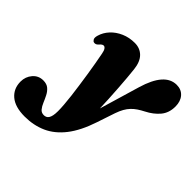

<svg xmlns="http://www.w3.org/2000/svg" viewBox="-295 -659 1078 1078"><g transform="rotate(45 244.0 -120.0)"><path d="M380 -326Q403.5 -405.5 438.5 -445.2Q473.5 -485 520.5 -485Q557.5 -485 579.5 -460Q601.5 -435 601.5 -393.5Q601.5 -343 573.2 -309.2Q545 -275.5 499.5 -252.5Q479 -242 462.2 -230.8Q445.5 -219.5 432 -205.5Q418.5 -191.5 407.8 -172.5Q397 -153.5 388 -127.5L352 -20Q320 76.5 274.5 134.8Q229 193 170.8 219Q112.5 245 42 245Q-34 245 -73.5 211.5Q-113 178 -113 122Q-113 83.5 -88.8 55.2Q-64.5 27 -27 27Q0.5 27 16.8 40.8Q33 54.5 43.2 74.8Q53.5 95 62 115.5Q70.5 136 82 149.8Q93.5 163.5 112.5 163.5Q121.5 163.5 129.2 160Q137 156.5 142.2 148.2Q147.5 140 150.5 126Q153.5 112 153.5 90.5Q153.5 69.5 151.2 40.2Q149 11 144.8 -23.8Q140.5 -58.5 135.2 -96Q130 -133.5 124 -171.8Q118 -210 111.8 -245.8Q105.5 -281.5 99.5 -312.5Q96 -332.5 89.2 -341.8Q82.5 -351 74.5 -351Q69.5 -351 63.8 -347.5Q58 -344 49.5 -334Q43.5 -327.5 37 -325.2Q30.5 -323 23.5 -324.5Q16 -326 10.5 -335.8Q5 -345.5 11 -366Q20.5 -399 45.5 -426Q70.5 -453 107.2 -469Q144 -485 187.5 -485Q229 -485 256 -458.2Q283 -431.5 289 -377.5Q292 -351.5 295 -316.2Q298 -281 300.8 -240.8Q303.5 -200.5 305.8 -159Q308 -117.5 309.2 -78.8Q310.5 -40 311 -8L286.5 -10.5Z"/></g></svg>

Font: Fraunces Wonky
Style: Italic
Weight: 900
Italic angle: -16°
Version: Version 1.000;[b76b70a41]